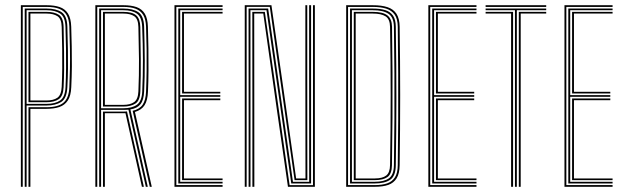

<svg xmlns="http://www.w3.org/2000/svg" viewBox="-20 -716 2393 736"><path d="M60 0V-696H159Q188 -696 208.6 -689Q229.2 -682 240.6 -664.1Q252 -646.2 253 -613.5Q254.2 -576 255 -538Q255.8 -500 255.5 -461.1Q255.2 -422.2 253.2 -381.8Q251.8 -348.8 240 -330.8Q228.2 -312.8 207.6 -305.8Q187 -298.8 158.2 -298.8H96.5V0H89.2V-305H158.2Q203 -305 223.5 -322.6Q244 -340.2 245.8 -381.2Q247.5 -417.8 248.1 -453.1Q248.8 -488.5 248.1 -527.8Q247.5 -567 245.8 -614.8Q244.8 -641.8 235.4 -658.2Q226 -674.8 207.2 -682.1Q188.5 -689.5 159 -689.5H67.2V0ZM74.8 0V-683.2H159Q195 -683.2 216 -669.4Q237 -655.5 238.2 -613.5Q239.8 -562.8 240.4 -524.4Q241 -486 240.6 -452.4Q240.2 -418.8 238.2 -382Q236.2 -338.8 214.6 -325.1Q193 -311.5 158.2 -311.5H82V0ZM82 -317.8H158.2Q191.5 -317.8 210.5 -330.8Q229.5 -343.8 231.2 -382.5Q233 -420.2 233.2 -455.9Q233.5 -491.5 233 -529.6Q232.5 -567.8 231 -612.5Q230 -651 210.9 -663.9Q191.8 -676.8 159 -676.8H82ZM89.2 -324.2V-670.5H159Q188.5 -670.5 205.8 -659.1Q223 -647.8 223.8 -612.2Q225 -555 225.5 -517.6Q226 -480.2 225.8 -449.8Q225.5 -419.2 223.8 -382Q222.2 -347.2 205.1 -335.8Q188 -324.2 158.2 -324.2ZM96.5 -330.8H158.2Q184.5 -330.8 199.8 -341.2Q215 -351.8 216.5 -383Q218.2 -419.5 218.6 -454.9Q219 -490.2 218.4 -528.8Q217.8 -567.2 216.5 -612.5Q215.8 -644.2 200 -654.1Q184.2 -664 159 -664H96.5Z M345.5 0V-696H453Q483 -696 503.5 -688.8Q524 -681.5 535 -663.6Q546 -645.8 547 -613.5Q548.2 -571.8 548.9 -529.5Q549.5 -487.2 549.2 -445.8Q549 -404.2 547.2 -364.5Q546 -331.5 534.4 -313Q522.8 -294.5 497.2 -286.8L561.8 0H554.2L488.5 -291.2Q515.2 -297.5 526.9 -314.8Q538.5 -332 539.8 -364.2Q541.5 -405 542 -445.2Q542.5 -485.5 542 -527.4Q541.5 -569.2 539.8 -614.5Q538.8 -642.5 528.9 -658.9Q519 -675.2 500.1 -682.4Q481.2 -689.5 453 -689.5H352.8V0ZM374.8 0V-288.2H451.8Q456 -288.2 459.9 -288.4Q463.8 -288.5 466.8 -288.8L531.5 0H524L461 -282Q458.8 -282 456.4 -282Q454 -282 451.8 -282H382V0ZM360.2 0V-683.2H453Q489 -683.2 510.1 -669.4Q531.2 -655.5 532.5 -613.2Q534.5 -546.2 534.9 -483.6Q535.2 -421 532.5 -365Q531 -332.5 518.6 -316.6Q506.2 -300.8 479.8 -296.5L546.5 0H539L472.5 -295.5Q467.8 -295.2 462.9 -295Q458 -294.8 452.2 -294.8H367.5V0ZM367.5 -301H452.2Q485.8 -301 504.6 -314.2Q523.5 -327.5 525.2 -365.2Q528 -424.5 527.9 -485.6Q527.8 -546.8 525 -613.2Q523.5 -650.5 505 -663.6Q486.5 -676.8 453 -676.8H367.5ZM374.8 -307.5V-670.5H453Q487 -670.5 502.1 -657.2Q517.2 -644 517.8 -612.5Q519 -555.8 519.6 -490.8Q520.2 -425.8 518 -366Q516.8 -330.5 499.1 -319Q481.5 -307.5 452.2 -307.5ZM382 -314H452.2Q479.5 -314 494.4 -324.8Q509.2 -335.5 510.5 -366Q513.2 -427.2 512.8 -488.2Q512.2 -549.2 510.5 -612.5Q509.8 -643.5 494.5 -653.8Q479.2 -664 453 -664H382Z M648.8 0V-696H833.2V-689.5H656V-6.5H833.2V0ZM678 -25.5V-338.5H824.5V-332H685.2V-32H833.2V-25.5ZM663.5 -12.8V-683.2H833.2V-676.8H670.8V-351.2H824.5V-345H670.8V-19.2H833.2V-12.8ZM678 -357.8V-670.5H833.2V-664H685.2V-364H824.5V-357.8Z M918.2 0V-696H1020.5L1061 -414.2L1115.2 -31.8H1151L1150.5 -416.8V-696H1157.8V-416.8L1158.2 -25.5H1109.2L1014.2 -689.8H925.5V0ZM933 0V-296.5L932.8 -683.2H1008L1103 -19H1165.2L1165 -416.8V-696H1172.5V-416.8V-12.8H1096.5L1001.5 -677H940L940.2 -296.5V0ZM947.5 0V-296.5L947.2 -670.5H995.2L1090.2 -6.2H1179.8V-696H1187V0H1083.8L1040.8 -299.2L989.2 -664.2H954.5L954.8 -296.5L955 0Z M1307 0V-696H1409.5Q1443 -696 1465.6 -688.5Q1488.2 -681 1499.9 -663Q1511.5 -645 1512 -613.2Q1513 -546.2 1513.5 -481.2Q1514 -416.2 1514 -351.4Q1514 -286.5 1513.5 -219.8Q1513 -153 1512 -82.8Q1511.5 -50.5 1500.4 -32.5Q1489.2 -14.5 1468.4 -7.2Q1447.5 0 1417.2 0ZM1314.2 -6.5H1417.2Q1445 -6.5 1464.4 -13.2Q1483.8 -20 1494.1 -36.6Q1504.5 -53.2 1504.8 -82.8Q1506 -167.5 1506.4 -255.9Q1506.8 -344.2 1506.4 -434.1Q1506 -524 1504.8 -613.2Q1504.5 -643.2 1493 -659.8Q1481.5 -676.2 1460.4 -682.9Q1439.2 -689.5 1409.5 -689.5H1314.2ZM1321.8 -12.8V-683.2H1409.5Q1437.8 -683.2 1457.1 -677.1Q1476.5 -671 1486.8 -655.8Q1497 -640.5 1497.2 -613.2Q1498.5 -534.2 1499 -467.4Q1499.5 -400.5 1499.5 -338.9Q1499.5 -277.2 1498.9 -214.9Q1498.2 -152.5 1497.2 -82.8Q1496.8 -41.2 1475.9 -27Q1455 -12.8 1417.2 -12.8ZM1329 -19.2H1417.2Q1451.5 -19.2 1470.5 -32.2Q1489.5 -45.2 1490 -82.8Q1491.5 -174 1491.9 -260Q1492.2 -346 1491.9 -432.9Q1491.5 -519.8 1490 -613.2Q1489.5 -649.8 1469.1 -663.2Q1448.8 -676.8 1409.5 -676.8H1329ZM1336.2 -25.5V-670.5H1409.5Q1447.8 -670.5 1465 -657.1Q1482.2 -643.8 1482.8 -613.2Q1484.2 -524.2 1484.6 -437.8Q1485 -351.2 1484.5 -263.5Q1484 -175.8 1482.5 -82.5Q1482 -49.2 1465.4 -37.4Q1448.8 -25.5 1417.2 -25.5ZM1343.5 -32H1417.2Q1446 -32 1460.4 -43.1Q1474.8 -54.2 1475.2 -83.8Q1476.5 -156.2 1477 -221.9Q1477.5 -287.5 1477.5 -350.6Q1477.5 -413.8 1477 -478.2Q1476.5 -542.8 1475.2 -612.5Q1474.8 -643 1457.8 -653.5Q1440.8 -664 1409.5 -664H1343.5Z M1622 0V-696H1806.5V-689.5H1629.2V-6.5H1806.5V0ZM1651.2 -25.5V-338.5H1797.8V-332H1658.5V-32H1806.5V-25.5ZM1636.8 -12.8V-683.2H1806.5V-676.8H1644V-351.2H1797.8V-345H1644V-19.2H1806.5V-12.8ZM1651.2 -357.8V-670.5H1806.5V-664H1658.5V-364H1797.8V-357.8Z M1954 0V-676.8H1841.5V-683.2H2073.8V-676.8H1961.2V0ZM1939.2 0V-664H1841.5V-670.5H1946.8V0ZM1968.8 0V-670.5H2073.8V-664H1976V0ZM1841.5 -689.5V-696H2073.8V-689.5Z M2143.8 0V-696H2328.2V-689.5H2151V-6.5H2328.2V0ZM2173 -25.5V-338.5H2319.5V-332H2180.2V-32H2328.2V-25.5ZM2158.5 -12.8V-683.2H2328.2V-676.8H2165.8V-351.2H2319.5V-345H2165.8V-19.2H2328.2V-12.8ZM2173 -357.8V-670.5H2328.2V-664H2180.2V-364H2319.5V-357.8Z"/></svg>

Font: Big Shoulders Inline Text SC Thin
Style: Regular
Weight: 100
Designer: Patric King
Foundry: XO Type Co
Version: Version 2.002